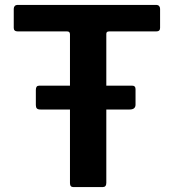

<svg xmlns="http://www.w3.org/2000/svg" viewBox="-20 -762 709 782"><path d="M532 -336Q532 -316 508 -316H145Q134 -316 130 -320.5Q126 -325 126 -334V-396Q126 -413 139 -413H519Q532 -413 532 -399ZM36 -726Q36 -733 40 -737.5Q44 -742 53 -742H615Q624 -742 628 -737.5Q632 -733 632 -726V-648Q632 -634 616 -634H424Q413 -634 413 -624V-17Q413 0 398 0H279Q265 0 265 -16V-622Q265 -634 254 -634H53Q36 -634 36 -648Z"/></svg>

Font: Libre Franklin SemiBold
Style: Regular
Weight: 600
Designer: Pablo Impallari, Rodrigo Fuenzalida, Nhung Nguyen
Foundry: Impallari Type
Version: Version 3.000